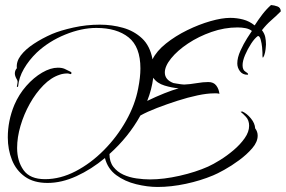

<svg xmlns="http://www.w3.org/2000/svg" viewBox="-20 -692 1136 763"><path d="M606 51Q566 51 521 40Q476 29 442 4Q408 -21 397 -64Q343 -19 284 8Q225 35 169 35Q114 35 79 10Q44 -15 27.5 -56.5Q11 -98 11 -146Q11 -212 37 -275Q55 -317 84.5 -350.5Q114 -384 147.5 -403.5Q181 -423 210 -423Q226 -423 236.5 -418.5Q247 -414 260 -407Q264 -406 264 -402Q264 -395 255 -399Q253 -400 250 -400Q247 -400 245 -400Q238 -400 230 -398.5Q222 -397 217 -395Q183 -384 152.5 -353Q122 -322 98.5 -280Q75 -238 61.5 -192Q48 -146 48 -104Q48 -52 73.5 -16Q99 20 159 20Q220 20 280.5 -11.5Q341 -43 393 -95.5Q445 -148 481 -212Q517 -276 529 -340Q538 -385 538 -420Q538 -506 491 -543.5Q444 -581 363 -581Q304 -581 239 -554.5Q174 -528 126 -483Q95 -453 75 -418.5Q55 -384 52 -349Q49 -344 47 -348Q48 -355 49 -359Q50 -363 50 -367Q50 -373 45 -380Q39 -391 39 -400Q39 -412 47 -421Q44 -447 62.5 -471.5Q81 -496 114.5 -518Q148 -540 187 -557Q220 -571 271.5 -582.5Q323 -594 377 -594Q425 -594 469 -581.5Q513 -569 544.5 -539.5Q576 -510 586 -457V-456Q602 -489 639.5 -519Q677 -549 724 -572Q771 -595 816.5 -608Q862 -621 895 -621Q921 -621 946 -614.5Q971 -608 992 -591Q1006 -613 1022 -634Q1038 -655 1057 -672Q1070 -671 1082.5 -666.5Q1095 -662 1096 -647Q1077 -628 1057.5 -611Q1038 -594 1021 -572Q1031 -559 1034 -545Q1037 -531 1037 -515Q1037 -511 1035.5 -497Q1034 -483 1030 -472Q1026 -463 1025 -463Q1023 -463 1023 -471Q1023 -479 1023 -483Q1023 -489 1021.5 -504.5Q1020 -520 1016 -534.5Q1012 -549 1005 -549Q992 -540 978 -518.5Q964 -497 954 -473.5Q944 -450 944 -433Q944 -414 955 -407.5Q966 -401 966 -397Q966 -395 963 -395Q944 -395 933.5 -409Q923 -423 923 -440Q923 -463 935.5 -490.5Q948 -518 962 -540Q976 -562 981 -569Q971 -577 956 -580Q941 -583 924 -583Q872 -583 820.5 -565Q769 -547 727 -519Q685 -491 660 -460Q635 -429 635 -404Q635 -375 669 -362Q671 -362 680.5 -360Q690 -358 700 -357Q710 -356 712 -356Q735 -357 761 -361.5Q787 -366 808 -366Q829 -366 839.5 -352Q850 -338 852 -319Q847 -321 841 -321Q835 -321 830 -321Q803 -321 765 -313Q727 -305 685 -291.5Q643 -278 604 -263Q565 -248 538 -233Q491 -148 415 -80Q415 -49 430.5 -29Q446 -9 470 2Q494 13 522.5 17Q551 21 576 21Q630 21 694 6.5Q758 -8 807 -30Q827 -39 854.5 -56Q882 -73 908.5 -95.5Q935 -118 952.5 -143Q970 -168 970 -192Q970 -214 957.5 -227.5Q945 -241 938 -246L936 -248Q936 -248 937.5 -248Q939 -248 943 -249Q961 -241 977 -221.5Q993 -202 994 -182Q1004 -169 1004 -153Q1004 -128 982.5 -103Q961 -78 930.5 -55.5Q900 -33 871 -17Q842 -1 827 5Q777 26 718.5 38.5Q660 51 606 51ZM565 -291Q600 -308 632.5 -321Q665 -334 690 -341Q664 -343 634 -352Q604 -361 589 -383Q583 -336 565 -291Z"/></svg>

Font: The Nautigal
Style: Regular
Weight: 400
Designer: Robert E. Leuschke
Foundry: Robert E. Leuschke
Version: Version 1.100; ttfautohint (v1.8.3)